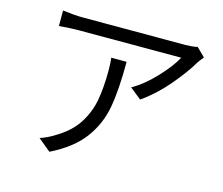

<svg xmlns="http://www.w3.org/2000/svg" viewBox="-106 -865 1212 1042"><g transform="rotate(15 500.0 -344.0)"><path d="M903 -641Q866.2 -577.6 798.8 -498.4Q731.4 -419.2 654.2 -365.4L590 -416.6Q655.6 -453.6 719.5 -521.8Q783.4 -590 811 -642.4H237.8Q188.2 -642.4 125.2 -636.8V-723.8Q193 -715.2 237.8 -715.2H814.4Q830.4 -715.2 850.1 -717Q869.8 -718.8 882.4 -722L929.6 -675.4Q909.2 -650.8 903 -641ZM251.8 35.8 181.2 -22.4Q225.6 -37 269.6 -65.8Q343.8 -111 382.9 -172.8Q422 -234.6 435 -306Q448 -377.4 448 -473Q448 -516.2 444 -544.2H530.4Q530.4 -386 512.3 -286.3Q494.2 -186.6 433.8 -105.5Q373.4 -24.4 251.8 35.8Z"/></g></svg>

Font: 寒蝉端黑体 Light
Style: Regular
Weight: 300
Designer: ChillDuanSans {Warren2060}; 
Source Han Sans {Ryoko NISHIZUKA 西塚涼子 (kana, bopomofo & ideographs); Paul D. Hunt (Latin, G
Foundry: ChillType&Adobe
Version: Version 1.300;Glyphs 3.3 (3306)